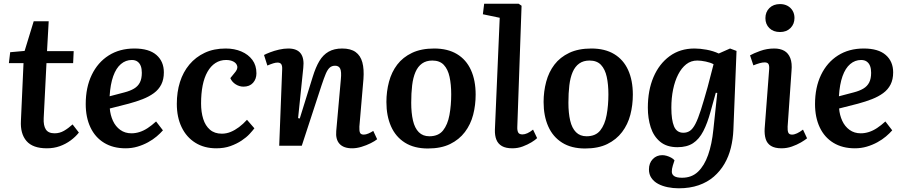

<svg xmlns="http://www.w3.org/2000/svg" viewBox="-20 -787 4884 1037"><path d="M35 -505 113 -512 162 -672H243L234 -511H378L375 -446H231L216 -149Q214 -109 227.5 -88Q241 -67 275 -67Q302 -67 325.5 -80.5Q349 -94 372 -115L406 -71Q388 -48 361.5 -28.5Q335 -9 303 2.5Q271 14 233 14Q157 14 123 -25.5Q89 -65 93 -135L107 -446H28Z M706 -525Q785 -525 825 -490Q865 -455 865 -396Q865 -358 851 -330.5Q837 -303 811 -284Q785 -265 750.5 -251.5Q716 -238 675 -227L573 -201Q576 -165 590 -134.5Q604 -104 629.5 -85.5Q655 -67 690 -67Q712 -67 734 -74Q756 -81 778 -95.5Q800 -110 823 -131L860 -83Q846 -67 826 -50Q806 -33 779.5 -18.5Q753 -4 722.5 5Q692 14 658 14Q591 14 542.5 -15.5Q494 -45 468.5 -99Q443 -153 443 -225Q443 -315 475.5 -382.5Q508 -450 567 -487.5Q626 -525 706 -525ZM746 -394Q746 -415 740.5 -430Q735 -445 723 -454Q711 -463 692 -463Q659 -463 633 -441Q607 -419 591.5 -375.5Q576 -332 572 -267L652 -288Q683 -296 704 -308.5Q725 -321 735.5 -341.5Q746 -362 746 -394Z M1199 -525Q1246 -525 1283.5 -509Q1321 -493 1343 -463.5Q1365 -434 1365 -391Q1365 -360 1346.5 -339.5Q1328 -319 1295 -319Q1273 -319 1253 -331.5Q1233 -344 1224 -365L1246 -392Q1265 -413 1261.5 -429Q1258 -445 1241.5 -454Q1225 -463 1201 -463Q1169 -463 1143.5 -446.5Q1118 -430 1100.5 -399Q1083 -368 1074.5 -325Q1066 -282 1066 -228Q1066 -182 1077.5 -145Q1089 -108 1114 -86.5Q1139 -65 1178 -65Q1203 -65 1226 -74.5Q1249 -84 1271 -100.5Q1293 -117 1314 -140L1354 -94Q1345 -82 1328 -63.5Q1311 -45 1284.5 -27.5Q1258 -10 1224.5 2Q1191 14 1148 14Q1083 14 1035 -16Q987 -46 961 -100Q935 -154 935 -226Q935 -290 952 -344Q969 -398 1003 -438.5Q1037 -479 1086 -502Q1135 -525 1199 -525Z M2017 -35Q2005 -25 1982 -13.5Q1959 -2 1932.5 6Q1906 14 1882 14Q1836 14 1814 -10Q1792 -34 1796 -79L1821 -359Q1825 -400 1817.5 -416Q1810 -432 1790 -432Q1772 -432 1760.5 -421.5Q1749 -411 1739.5 -388.5Q1730 -366 1717 -327L1610 0H1488L1504 -412Q1505 -432 1499 -440.5Q1493 -449 1479 -449Q1469 -449 1456 -445Q1443 -441 1424 -433L1406 -490Q1417 -496 1439 -504.5Q1461 -513 1487 -519Q1513 -525 1537 -525Q1584 -525 1604 -498.5Q1624 -472 1618 -420L1590 -149L1599 -147L1669 -372Q1685 -424 1705 -457.5Q1725 -491 1755 -508Q1785 -525 1828 -525Q1874 -525 1900.5 -506Q1927 -487 1937 -450.5Q1947 -414 1943 -360L1921 -103Q1920 -80 1924.5 -70Q1929 -60 1945 -60Q1956 -60 1970 -66Q1984 -72 1996 -80Z M2291 15Q2217 15 2167 -16.5Q2117 -48 2092 -104.5Q2067 -161 2067 -236Q2067 -293 2081 -345.5Q2095 -398 2125.5 -438Q2156 -478 2205.5 -501.5Q2255 -525 2325 -525Q2398 -525 2448 -495Q2498 -465 2523.5 -409Q2549 -353 2549 -276Q2549 -219 2535.5 -167Q2522 -115 2491 -74Q2460 -33 2411 -9Q2362 15 2291 15ZM2299 -51Q2348 -51 2373 -82.5Q2398 -114 2407.5 -166Q2417 -218 2417 -277Q2417 -331 2408 -372Q2399 -413 2377 -436.5Q2355 -460 2315 -460Q2282 -460 2259.5 -444Q2237 -428 2224 -398Q2211 -368 2206 -326Q2201 -284 2201 -232Q2201 -177 2210.5 -136Q2220 -95 2242 -73Q2264 -51 2299 -51Z M2679 -691 2588 -710 2595 -767H2781L2797 -756L2774 -103Q2773 -83 2778.5 -72Q2784 -61 2802 -61Q2814 -61 2828.5 -67.5Q2843 -74 2859 -87L2881 -41Q2871 -31 2850.5 -18.5Q2830 -6 2803.5 4Q2777 14 2747 14Q2712 14 2691 2Q2670 -10 2661 -32.5Q2652 -55 2653 -87Z M3140 15Q3066 15 3016 -16.5Q2966 -48 2941 -104.5Q2916 -161 2916 -236Q2916 -293 2930 -345.5Q2944 -398 2974.5 -438Q3005 -478 3054.5 -501.5Q3104 -525 3174 -525Q3247 -525 3297 -495Q3347 -465 3372.5 -409Q3398 -353 3398 -276Q3398 -219 3384.5 -167Q3371 -115 3340 -74Q3309 -33 3260 -9Q3211 15 3140 15ZM3148 -51Q3197 -51 3222 -82.5Q3247 -114 3256.5 -166Q3266 -218 3266 -277Q3266 -331 3257 -372Q3248 -413 3226 -436.5Q3204 -460 3164 -460Q3131 -460 3108.5 -444Q3086 -428 3073 -398Q3060 -368 3055 -326Q3050 -284 3050 -232Q3050 -177 3059.5 -136Q3069 -95 3091 -73Q3113 -51 3148 -51Z M3854 -285 3846 -286 3818 -185Q3801 -122 3778.5 -78.5Q3756 -35 3723 -13.5Q3690 8 3639 8Q3581 8 3545.5 -21.5Q3510 -51 3494.5 -99.5Q3479 -148 3479 -205Q3479 -299 3509.5 -370.5Q3540 -442 3596.5 -483.5Q3653 -525 3731 -525Q3761 -525 3796.5 -518.5Q3832 -512 3862 -498L3923 -525L3958 -512L3941 -85Q3939 -36 3927.5 11Q3916 58 3893 97.5Q3870 137 3835.5 167Q3801 197 3753.5 213.5Q3706 230 3646 230Q3615 230 3586 224Q3557 218 3534.5 206Q3512 194 3498.5 174.5Q3485 155 3485 128Q3485 94 3505.5 72.5Q3526 51 3557 51Q3568 51 3580.5 54.5Q3593 58 3605 64.5Q3617 71 3623 79L3614 107Q3608 126 3608.5 141Q3609 156 3622 164.5Q3635 173 3664 173Q3716 173 3750 140.5Q3784 108 3804.5 50Q3825 -8 3833 -88ZM3671 -70Q3691 -70 3706.5 -80.5Q3722 -91 3736 -118Q3750 -145 3765.5 -193.5Q3781 -242 3802 -317L3834 -440Q3818 -449 3792 -454.5Q3766 -460 3746 -460Q3712 -460 3686.5 -440Q3661 -420 3643 -385Q3625 -350 3615.5 -304Q3606 -258 3606 -205Q3606 -139 3620.5 -104.5Q3635 -70 3671 -70Z M4134 -409Q4136 -431 4131 -440.5Q4126 -450 4110 -450Q4098 -450 4083.5 -446Q4069 -442 4049 -434L4031 -488Q4050 -499 4086 -512Q4122 -525 4162 -525Q4194 -525 4216 -512.5Q4238 -500 4248.5 -473Q4259 -446 4255 -404L4234 -103Q4233 -82 4237.5 -71Q4242 -60 4258 -60Q4270 -60 4285 -67Q4300 -74 4317 -87L4339 -40Q4327 -30 4305.5 -17.5Q4284 -5 4257 4.5Q4230 14 4201 14Q4165 14 4144 1Q4123 -12 4115.5 -36.5Q4108 -61 4110 -93ZM4114 -689Q4114 -722 4135.5 -743.5Q4157 -765 4193 -765Q4216 -765 4233.5 -755.5Q4251 -746 4261 -729Q4271 -712 4271 -690Q4271 -657 4249.5 -635.5Q4228 -614 4193 -614Q4157 -614 4135.5 -635Q4114 -656 4114 -689Z M4645 -525Q4724 -525 4764 -490Q4804 -455 4804 -396Q4804 -358 4790 -330.5Q4776 -303 4750 -284Q4724 -265 4689.5 -251.5Q4655 -238 4614 -227L4512 -201Q4515 -165 4529 -134.5Q4543 -104 4568.5 -85.5Q4594 -67 4629 -67Q4651 -67 4673 -74Q4695 -81 4717 -95.5Q4739 -110 4762 -131L4799 -83Q4785 -67 4765 -50Q4745 -33 4718.5 -18.5Q4692 -4 4661.5 5Q4631 14 4597 14Q4530 14 4481.5 -15.5Q4433 -45 4407.5 -99Q4382 -153 4382 -225Q4382 -315 4414.5 -382.5Q4447 -450 4506 -487.5Q4565 -525 4645 -525ZM4685 -394Q4685 -415 4679.5 -430Q4674 -445 4662 -454Q4650 -463 4631 -463Q4598 -463 4572 -441Q4546 -419 4530.5 -375.5Q4515 -332 4511 -267L4591 -288Q4622 -296 4643 -308.5Q4664 -321 4674.5 -341.5Q4685 -362 4685 -394Z"/></svg>

Font: Literata 18pt SemiBold
Style: Italic
Weight: 600
Italic angle: -2°
Designer: Latin by Veronika Burian and Jose Scaglione. Greek by Irene Vlachou. Cyrillic by Vera Evstafieva
Foundry: TypeTogether
Version: Version 3.103;gftools[0.9.29]